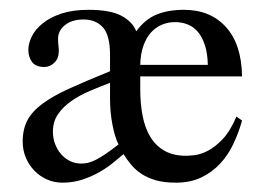

<svg xmlns="http://www.w3.org/2000/svg" viewBox="-20 -367 543 397"><path d="M480.5 -117.7Q473.6 -92.8 462.6 -69.6Q451.7 -46.4 435.1 -28.6Q418.5 -10.7 396 0Q373.5 10.7 343.8 10.7Q319.8 10.7 302.7 5.9Q285.6 1 273.2 -7.1Q260.7 -15.1 251.7 -25.9Q242.7 -36.6 235.4 -48.3Q227.1 -41.5 214.8 -31.2Q202.6 -21 186.5 -11.7Q170.4 -2.4 150.9 4.2Q131.3 10.7 109.4 10.7Q92.3 10.7 77.4 4.2Q62.5 -2.4 51.3 -13.9Q40 -25.4 33.4 -41Q26.9 -56.6 26.9 -74.2Q26.9 -99.6 36.6 -118.2Q46.4 -136.7 67.9 -152.6Q89.4 -168.5 123.8 -184.1Q158.2 -199.7 207.5 -219.7V-253.4Q207.5 -293.9 192.9 -310.3Q178.2 -326.7 152.8 -326.7Q128.9 -326.7 114.5 -315.2Q100.1 -303.7 100.1 -287.1Q100.1 -278.8 100.8 -272.9Q101.6 -267.1 101.6 -261.7Q101.6 -246.1 92.3 -237.3Q83 -228.5 71.8 -228.5Q53.7 -228.5 46.1 -239Q38.6 -249.5 38.6 -263.7Q38.6 -277.3 45.9 -292Q53.2 -306.6 68.4 -318.8Q83.5 -331.1 106.9 -338.9Q130.4 -346.7 162.6 -346.7Q208.5 -346.7 231.4 -334.2Q254.4 -321.8 261.7 -302.2Q279.8 -327.1 303.7 -336.9Q327.6 -346.7 360.4 -346.7Q415 -346.7 447.3 -311Q479.5 -275.4 480.5 -209H270V-182.6Q270 -152.8 274.9 -127.4Q279.8 -102.1 291 -83.7Q302.2 -65.4 320.3 -55.2Q338.4 -44.9 364.3 -44.9Q369.6 -44.9 381.8 -46.1Q394 -47.4 409.2 -54.9Q424.3 -62.5 440.2 -79.1Q456.1 -95.7 468.8 -126ZM409.7 -232.9Q409.2 -256.3 403.8 -273.2Q398.4 -290 389.4 -300.8Q380.4 -311.5 368.2 -316.4Q356 -321.3 341.8 -321.3Q327.6 -321.3 314.7 -315.9Q301.8 -310.5 292 -299.6Q282.2 -288.6 276.4 -272Q270.5 -255.4 270 -232.9ZM225.1 -68.4Q221.2 -75.7 218 -86.4Q214.8 -97.2 212.4 -109.6Q210 -122.1 208.7 -136Q207.5 -149.9 207.5 -163.1V-195.8Q187 -188 165.8 -179Q144.5 -169.9 127.7 -158.2Q110.8 -146.5 100.1 -131.1Q89.4 -115.7 89.4 -94.7Q89.4 -81.1 94 -69.1Q98.6 -57.1 106.4 -48.1Q114.3 -39.1 125 -33.9Q135.7 -28.8 147.9 -28.8Q155.3 -28.8 162.4 -30.5Q169.4 -32.2 178.2 -36.6Q187 -41 198.2 -48.6Q209.5 -56.2 225.1 -68.4Z"/></svg>

Font: Scheherazade Rohingya
Style: Regular
Weight: 400
Designer: SIL International
Foundry: SIL International
Version: Version 2.000 (build 440/429)